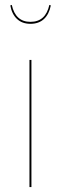

<svg xmlns="http://www.w3.org/2000/svg" viewBox="-20 -762 248 782"><path d="M108 0H100V-518H108ZM22 -740 28 -742Q43 -673 104 -673Q166 -673 181 -742L187 -740Q180 -704 159 -684.5Q138 -665 104 -665Q70 -665 49 -685Q28 -705 22 -740Z"/></svg>

Font: Fira Sans Compressed Eight
Style: Regular
Weight: 100
Width: 1
Designer: bBox Type GmbH & Carrois Corporate GbR & Edenspiekermann AG
Foundry: bBox Type GmbH & Carrois Corporate GbR & Edenspiekermann AG
Version: Version 4.301